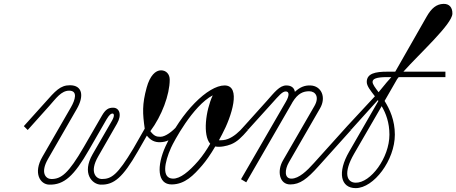

<svg xmlns="http://www.w3.org/2000/svg" viewBox="-20 -941 2355 991"><path d="M234 12C311 14 362 -33 439 -167C467 -216 521 -310 530 -325C545 -350 553 -355 561 -355C567 -355 574 -346 558 -318L458 -145C401 -46 456 11 500 12C568 14 614 -25 691 -159L738 -241C757 -217 778 -206 807 -207C836 -208 866 -216 914 -270L894 -290C870 -263 834 -235 808 -235C787 -235 775 -239 756 -264C815 -343 856 -452 856 -530C856 -558 838 -578 811 -578C783 -578 754 -551 737 -489C713 -402 716 -355 727 -277L668 -174C586 -37 555 -17 505 -17C479 -17 438 -49 487 -134L584 -303C611 -350 595 -384 566 -385C539 -386 524 -375 506 -344L413 -183C333 -45 296 -17 245 -17C217 -17 186 -48 228 -121L376 -378C415 -445 406 -501 341 -501C291 -501 266 -472 211 -410L103 -290L123 -270L235 -395C269 -433 296 -473 337 -473C383 -473 368 -425 346 -387L199 -132C150 -48 187 11 234 12Z M867 11C935 10 979 -36 1024 -88C1043 -110 1067 -144 1091 -185C1116 -180 1149 -187 1172 -196C1204 -209 1226 -231 1260 -270L1240 -290C1213 -258 1185 -235 1157 -224C1140 -217 1124 -217 1110 -217L1126 -247C1176 -340 1227 -500 1139 -500C1054 -500 916 -364 834 -185C789 -86 790 12 867 11ZM863 -179C876 -208 974 -394 1078 -449C1041 -369 1026 -243 1065 -199C1047 -168 1027 -138 1003 -110C955 -55 910 -18 872 -19C814 -21 828 -101 863 -179Z M1478 11C1528 11 1565 -17 1624 -83L1792 -270L1772 -290L1600 -99C1565 -60 1523 -19 1484 -19C1447 -19 1449 -65 1471 -103L1632 -382C1665 -439 1639 -498 1582 -500C1552 -501 1528 -491 1502 -467C1499 -488 1483 -500 1458 -500C1423 -500 1397 -465 1357 -420L1240 -290L1260 -271L1383 -407C1420 -448 1437 -469 1455 -469C1474 -469 1474 -447 1455 -415L1224 -16L1251 0L1485 -405L1490 -414C1518 -460 1546 -470 1576 -470C1608 -470 1630 -441 1603 -394L1440 -112C1409 -58 1422 11 1478 11Z M1816 30C1909 30 2018 -114 2018 -246C2018 -320 1992 -377 1965 -420L2030 -533L2038 -543H2279V-571H2062C2148 -667 2313 -816 2315 -870C2316 -902 2299 -922 2269 -921C2233 -920 2207 -899 2182 -855L2020 -571H1978C1918 -571 1873 -562 1873 -518C1873 -497 1892 -474 1915 -444L1772 -290L1792 -271L1930 -424L1933 -420L1782 -158C1720 -51 1738 30 1816 30ZM1808 -148 1950 -393C1972 -356 1990 -308 1990 -246C1990 -127 1893 4 1815 2C1770 1 1750 -48 1808 -148ZM1903 -518C1903 -534 1922 -543 1978 -543H2000L1976 -516L1934 -465C1916 -489 1903 -506 1903 -518Z"/></svg>

Font: Louise
Style: Regular
Weight: 400
Designer: Ange Degheest & Luna Delabre & Camille Depalle
Foundry: Velvetyne Type Foundry
Version: Version 1.000;FEAKit 1.0